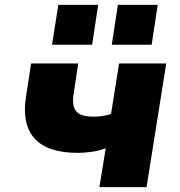

<svg xmlns="http://www.w3.org/2000/svg" viewBox="-20 -770 742 790"><path d="M389 0 415 -160Q386 -149 355 -145Q324 -141 301 -141Q175 -141 122 -200.5Q69 -260 87 -373L108 -509H302L284 -391Q278 -359 282.5 -336Q287 -313 306 -301.5Q325 -290 364 -290Q383 -290 403.5 -293Q424 -296 437 -302L470 -509H664L583 0ZM440 -586 465 -750H629L604 -586ZM194 -586 220 -750H384L359 -586Z"/></svg>

Font: Nunito Sans 6pt Black
Style: Italic
Weight: 900
Italic angle: -9°
Version: Version 3.101;gftools[0.9.27]